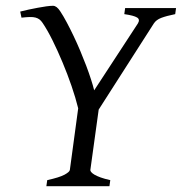

<svg xmlns="http://www.w3.org/2000/svg" viewBox="-20 -643 628 663"><path d="M357.9 0H140.1L143.1 -21Q185.5 -30.3 202.9 -39.8Q220.2 -49.3 221.2 -56.2L250 -269Q241.2 -304.7 227.1 -345.9Q212.9 -387.2 196 -427.5Q179.2 -467.8 161.4 -503.7Q143.6 -539.6 127 -564Q122.1 -571.3 116.5 -575.7Q110.8 -580.1 102.8 -582.3Q94.7 -584.5 83 -584.2Q71.3 -584 54.2 -582L49.8 -603Q63 -606.4 78.9 -609.9Q94.7 -613.3 110.4 -616.2Q126 -619.1 139.9 -621.1Q153.8 -623 163.1 -623Q175.8 -623 188 -604Q198.7 -587.9 210.4 -565.9Q222.2 -543.9 234.1 -518.8Q246.1 -493.7 257.1 -467.5Q268.1 -441.4 277.6 -416.3Q287.1 -391.1 294.2 -369.1Q301.3 -347.2 305.2 -331.1L456.1 -562Q464.4 -575.7 453.4 -582.5Q442.4 -589.4 409.2 -594.2L412.1 -615.2H587.9L585 -594.2Q554.2 -587.9 536.9 -581.3Q519.5 -574.7 511.2 -562L320.8 -264.6L292 -56.2Q291.5 -53.2 294.7 -49.1Q297.9 -44.9 305.9 -40Q314 -35.2 327.4 -30.3Q340.8 -25.4 360.8 -21Z"/></svg>

Font: Gentium
Style: Italic
Weight: 400
Italic angle: -7°
Designer: J. Victor Gaultney
Version: Version 1.02; 2005; OFL release